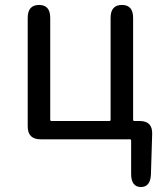

<svg xmlns="http://www.w3.org/2000/svg" viewBox="-20 -563 659 776"><path d="M549 193Q510 192 510 140V5Q510 0 505 0H144Q92 0 92 -52V-491Q92 -543 138 -543Q183 -543 183 -491V-79Q183 -74 188 -74H422Q427 -74 427 -79V-491Q427 -543 473 -543Q518 -543 518 -491V-79Q518 -74 523 -74H544Q597 -74 595 -21L590 142Q588 193 549 193Z"/></svg>

Font: Resource Han Rounded CN
Style: Regular
Weight: 400
Designer: Cyano Hao (round all glyphs); Ryoko NISHIZUKA  (kana, bopomofo & ideographs); Paul D. Hunt (Latin, Greek & Cyrillic); Sa
Foundry: Cyano Hao
Version: 0.990